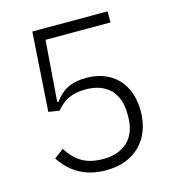

<svg xmlns="http://www.w3.org/2000/svg" viewBox="-106 -788 812 890"><g transform="rotate(-15 300.0 -343.0)"><path d="M491 -698H130L105 -319L157 -311C191 -350 226 -375 299 -375C401 -375 457 -314 457 -217V-200C457 -103 399 -42 296 -42C209 -42 164 -76 125 -136L80 -102C123 -37 187 12 296 12C435 12 520 -78 520 -213C520 -346 438 -426 315 -426C241 -426 198 -401 163 -352L157 -353L179 -645H491Z"/></g></svg>

Font: IBM Plex Arabic Light
Style: Regular
Weight: 300
Designer: Mike Abbink, Paul van der Laan, Pieter van Rosmalen, Wael Morcos, Khajak Apelian
Foundry: Bold Monday
Version: Version 1.0